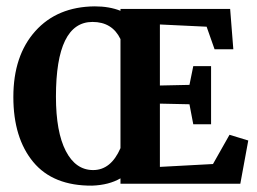

<svg xmlns="http://www.w3.org/2000/svg" viewBox="-20 -578 810 604"><path d="M736 0H359V-17Q323 4 270 6Q147 7 84.5 -68.5Q22 -144 22 -273Q22 -403 91 -480Q160 -557 278 -558Q324 -558 359 -544V-550H704L714 -423H655L630 -494L483 -501V-309L576 -311L588 -370H644V-187H588L576 -250L483 -252V-53L650 -62L702 -154L761 -136ZM273 -43Q329 -43 359 -112V-455Q333 -509 271 -509Q156 -509 156 -274Q156 -163 187 -103Q218 -43 273 -43Z"/></svg>

Font: Aikya
Style: Bold
Weight: 700
Designer: Neelakash Kshetrimayum (Latin subset based on Merriweather by Eben Sorkin)
Foundry: Brand New Type
Version: Version 1.00 b005